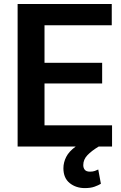

<svg xmlns="http://www.w3.org/2000/svg" viewBox="-20 -731 604 958"><path d="M539.1 -105.5V0H472.7Q437 21.5 416.3 43.2Q395.5 64.9 395.5 92.8Q395.5 106.9 403.1 116.2Q410.6 125.5 429.2 125.5Q443.4 125.5 453.4 121.8Q463.4 118.2 470.2 114.7L483.4 186Q471.2 193.4 451.9 200.4Q432.6 207.5 403.3 207.5Q358.9 207.5 327.6 182.4Q296.4 157.2 296.4 108.4Q296.4 79.6 310.3 52Q324.2 24.4 357.9 0H67.9V-710.9H537.6V-605H202.1V-417.5H489.7V-314.5H202.1V-105.5Z"/></svg>

Font: Vazirmatn UI SemiBold
Style: Regular
Weight: 600
Designer: Saber Rastikerdar
Foundry: Saber Rastikerdar
Version: Version 33.003